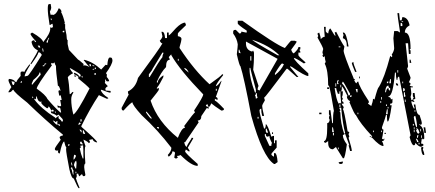

<svg xmlns="http://www.w3.org/2000/svg" viewBox="-20 -820 2225 983"><path d="M362.3 -426.8 360.4 -434.6H362.3Q368.2 -434.6 370.1 -428.7ZM54.7 -400.4 39.1 -404.3Q41 -397.5 42.5 -391.1Q43.9 -384.8 48.8 -384.8H50.8Q54.7 -392.6 54.7 -398.4ZM367.2 67.4 371.1 66.4 370.1 58.6 366.2 59.6ZM353.5 74.2 356.4 73.2 355.5 61.5Q355.5 56.6 356.4 53.7Q351.6 47.9 348.6 35.2L341.8 41Q346.7 42 353.5 74.2ZM346.7 27.3 350.6 26.4 347.7 11.7 343.8 12.7ZM370.1 43 372.1 14.6 370.1 2.9Q362.3 5.9 358.4 25.4L366.2 43ZM356.4 -2.9Q362.3 -3.9 369.1 -21.5Q367.2 -27.3 361.3 -27.3H359.4Q356.4 -13.7 356.4 -5.9ZM407.2 -8.8Q407.2 -63.5 405.3 -76.2L389.6 -73.2L395.5 -66.4Q388.7 -63.5 388.7 -58.6Q393.6 -32.2 403.3 -8.8ZM404.3 -80.1 403.3 -84Q397.5 -90.8 397.5 -94.7L389.6 -93.8L391.6 -82H393.6Q397.5 -82 404.3 -80.1ZM330.1 -72.3Q335.9 -74.2 335.9 -79.1V-82L328.1 -80.1ZM413.1 -133.8 416 -134.8 408.2 -153.3 404.3 -152.3V-136.7ZM394.5 -142.6 398.4 -143.6 396.5 -154.3 387.7 -157.2 388.7 -153.3Q394.5 -146.5 394.5 -142.6ZM382.8 -179.7Q389.6 -185.5 393.6 -186.5Q391.6 -192.4 386.7 -192.4H384.8L381.8 -183.6ZM391.6 -197.3 398.4 -199.2 396.5 -210.9 392.6 -210ZM288.1 -175.8Q285.2 -185.5 281.2 -185.5H278.3V-181.6Q280.3 -175.8 285.2 -175.8ZM275.4 -180.7Q273.4 -188.5 273.4 -194.3L274.4 -201.2Q270.5 -200.2 263.7 -194.3Q262.7 -200.2 250 -203.1Q265.6 -180.7 275.4 -180.7ZM261.7 -242.2 265.6 -243.2 263.7 -250H260.7ZM295.9 -197.3 302.7 -199.2 300.8 -210 279.3 -233.4Q274.4 -229.5 268.6 -227.5Q267.6 -233.4 242.2 -241.2L240.2 -249L244.1 -250L252.9 -248L254.9 -256.8L246.1 -258.8V-257.8Q246.1 -254.9 243.2 -253.9Q233.4 -274.4 228.5 -274.4H227.5V-272.5Q227.5 -266.6 220.7 -265.6Q193.4 -284.2 190.4 -294.9Q193.4 -295.9 193.4 -298.8V-299.8L188.5 -298.8Q173.8 -298.8 168 -326.2L164.1 -325.2L165 -319.3Q165 -312.5 159.2 -311.5Q158.2 -314.5 155.3 -314.5H154.3L155.3 -311.5Q189.5 -264.6 262.7 -217.8L263.7 -213.9Q274.4 -224.6 281.2 -225.6L279.3 -217.8L280.3 -213.9Q293.9 -204.1 295.9 -197.3ZM146.5 -317.4 150.4 -318.4 148.4 -325.2H144.5ZM463.9 -436.5 471.7 -438.5 469.7 -446.3 462.9 -444.3ZM399.4 -422.9 403.3 -423.8 401.4 -431.6 397.5 -430.7ZM455.1 -462.9 461.9 -463.9V-467.8L454.1 -466.8ZM465.8 -464.8Q471.7 -466.8 471.7 -471.7V-474.6L464.8 -472.7ZM85 -396.5 92.8 -397.5 91.8 -405.3Q85 -402.3 85 -397.5ZM462.9 -480.5 461.9 -484.4 453.1 -486.3 454.1 -482.4ZM446.3 -480.5 444.3 -492.2 436.5 -490.2Q439.5 -480.5 445.3 -480.5ZM355.5 -233.4Q376 -245.1 438.5 -367.2Q423.8 -383.8 379.9 -418.9L381.8 -426.8Q366.2 -438.5 361.3 -438.5H360.4L358.4 -446.3L362.3 -447.3Q383.8 -437.5 385.7 -427.7L393.6 -429.7Q393.6 -433.6 392.1 -438Q390.6 -442.4 340.8 -470.7L336.9 -469.7Q344.7 -455.1 354.5 -445.3Q331.1 -433.6 327.1 -423.8Q334 -392.6 336.9 -337.9L340.8 -338.9L350.6 -348.6L354.5 -349.6L355.5 -345.7Q344.7 -330.1 344.7 -311.5Q344.7 -275.4 355.5 -233.4ZM143.6 -384.8 188.5 -437.5 185.5 -449.2 181.6 -448.2V-446.3Q181.6 -436.5 150.4 -410.2L142.6 -392.6ZM293 -244.1 289.1 -263.7Q288.1 -269.5 282.2 -269.5L276.4 -268.6L273.4 -280.3L287.1 -275.4Q293 -276.4 293 -281.2L288.1 -307.6L295.9 -308.6L291 -332L283.2 -330.1L279.3 -351.6Q279.3 -357.4 285.2 -358.4Q286.1 -355.5 289.1 -355.5H290Q283.2 -380.9 277.3 -380.9H276.4Q266.6 -454.1 266.6 -478.5V-482.4Q261.7 -488.3 258.8 -501L252 -495.1L243.2 -498L241.2 -489.3H242.2Q245.1 -489.3 246.1 -486.3Q168 -381.8 168 -366.2Q213.9 -334 222.7 -313.5Q257.8 -271.5 289.1 -244.1ZM199.2 -480.5 207 -481.4V-483.4Q207 -489.3 216.8 -492.2L215.8 -496.1L208 -494.1V-492.2Q208 -486.3 198.2 -484.4ZM199.2 -555.7 203.1 -556.6 200.2 -572.3 196.3 -571.3ZM178.7 -576.2 186.5 -577.1Q183.6 -586.9 179.7 -586.9L172.9 -585.9Q177.7 -580.1 178.7 -576.2ZM225.6 -601.6V-605.5Q225.6 -615.2 232.4 -627L228.5 -626L216.8 -603.5ZM301.8 -654.3 309.6 -655.3 308.6 -663.1 300.8 -661.1ZM241.2 -716.8 245.1 -717.8 243.2 -725.6 239.3 -724.6ZM56.6 -402.3 64.5 -399.4V-400.4Q64.5 -407.2 85.9 -431.6L85 -443.4Q85 -452.1 88.9 -453.1Q92.8 -454.1 96.7 -454.1L105.5 -452.1Q105.5 -458 129.9 -489.3L133.8 -490.2V-486.3Q106.4 -442.4 106.4 -430.7V-428.7Q114.3 -430.7 121.6 -432.1Q128.9 -433.6 194.3 -539.1Q186.5 -551.8 180.7 -551.8Q175.8 -551.8 175.8 -549.8Q175.8 -540 140.6 -492.2L136.7 -491.2V-495.1Q173.8 -554.7 173.8 -562.5Q147.5 -573.2 141.6 -604.5Q141.6 -612.3 155.3 -614.3Q157.2 -604.5 164.1 -604.5H165L164.1 -608.4Q138.7 -635.7 135.7 -646.5L142.6 -652.3H146.5Q197.3 -623 201.2 -604.5Q237.3 -648.4 237.3 -672.9L236.3 -679.7L245.1 -677.7Q251 -679.7 251 -683.6L249 -698.2L245.1 -697.3Q238.3 -692.4 234.4 -691.4L233.4 -695.3Q224.6 -749 224.6 -774.4Q224.6 -797.9 230 -798.8Q235.4 -799.8 239.3 -799.8L242.2 -782.2Q242.2 -772.5 235.4 -759.8L239.3 -744.1L247.1 -745.1Q251 -745.1 251 -743.2Q269.5 -747.1 280.3 -777.3Q289.1 -777.3 295.9 -759.8H292Q303.7 -739.3 312.5 -700.2L308.6 -699.2Q309.6 -696.3 312.5 -696.3H313.5V-675.8L320.3 -641.6Q321.3 -615.2 325.2 -615.2H326.2V-594.7L333 -564.5L379.9 -514.6Q382.8 -514.6 408.2 -492.2L406.2 -484.4L412.1 -485.4Q423.8 -485.4 439.5 -475.6Q429.7 -484.4 408.2 -512.7L412.1 -513.7Q456.1 -502.9 498 -463.9L520.5 -488.3L529.3 -486.3Q532.2 -523.4 541 -525.4H546.9Q554.7 -525.4 555.7 -510.7Q555.7 -491.2 522.5 -445.3L527.3 -438.5L526.4 -425.8Q537.1 -415 539.1 -404.3L529.3 -403.3Q523.4 -403.3 521.5 -413.1L517.6 -412.1L518.6 -405.3Q518.6 -400.4 516.6 -395.5L532.2 -378.9Q519.5 -371.1 519.5 -365.2Q519.5 -360.4 521.5 -356.4L545.9 -354.5L546.9 -346.7L542 -345.7Q537.1 -345.7 500 -360.4L496.1 -359.4Q501 -339.8 533.2 -319.3L534.2 -315.4L526.4 -314.5L486.3 -333Q441.4 -265.6 396.5 -174.8V-170.9Q475.6 -101.6 477.5 -91.8L473.6 -90.8Q457 -95.7 454.1 -107.4L435.5 -103.5Q440.4 -96.7 440.4 -93.8Q440.4 -88.9 434.6 -86.9Q433.6 -92.8 407.2 -105.5Q408.2 -97.7 418 -71.3Q414.1 -70.3 414.1 -44.9Q414.1 -23.4 417 16.6Q411.1 18.6 411.1 36.1Q411.1 43 417 74.2Q417 82 408.2 82Q403.3 82 400.4 72.3L396.5 73.2L386.7 83Q381.8 77.1 379.9 68.4L372.1 70.3L373 81.1Q373 89.8 368.2 90.8Q370.1 100.6 387.7 142.6L383.8 143.6Q378.9 143.6 357.4 93.8Q345.7 93.8 335 45.9Q318.4 -39.1 318.4 -54.7L319.3 -66.4Q314.5 -69.3 308.6 -95.7Q297.9 -92.8 286.1 -35.2L282.2 -34.2L276.4 -41L278.3 -49.8L271.5 -48.8Q260.7 -48.8 260.7 -57.6Q260.7 -64.5 291 -104.5Q286.1 -111.3 285.2 -116.2Q285.2 -123 302.7 -127L301.8 -130.9Q210.9 -206.1 119.1 -294.9Q51.8 -347.7 48.8 -360.4L44.9 -359.4Q37.1 -349.6 33.7 -349.1Q30.3 -348.6 24.4 -346.7L23.4 -350.6L38.1 -374Q23.4 -401.4 23.4 -409.2Q23.4 -415 29.3 -416Q53.7 -412.1 56.6 -402.3Z M1047.9 -272.5Q1043 -281.2 1043 -286.1Q1034.2 -285.2 1034.2 -277.3Q1043 -272.5 1047.9 -272.5ZM793 -161.1V-169.9H783.2Q785.2 -161.1 793 -161.1ZM755.9 -211.9V-216.8Q732.4 -249 727.5 -249V-244.1Q749 -211.9 755.9 -211.9ZM1089.8 -355.5V-365.2H1085V-355.5ZM946.3 -448.2Q936.5 -471.7 922.9 -471.7Q922.9 -465.8 946.3 -448.2ZM894.5 -508.8V-518.6H890.6V-508.8ZM890.6 -114.3Q910.2 -166 927.7 -166L922.9 -174.8Q973.6 -244.1 978.5 -244.1L973.6 -253.9Q1020.5 -324.2 1020.5 -336.9Q901.4 -460 857.4 -537.1V-541Q854.5 -541 843.8 -527.3L848.6 -518.6V-513.7Q830.1 -513.7 830.1 -476.6Q804.7 -451.2 783.2 -402.3V-397.5H788.1Q788.1 -416 816.4 -434.6V-425.8Q798.8 -389.6 783.2 -370.1V-365.2L793 -370.1V-360.4Q793 -356.4 751 -304.7Q787.1 -197.3 890.6 -114.3ZM746.1 -425.8Q796.9 -510.7 811.5 -527.3Q811.5 -538.1 816.4 -545.9V-550.8H811.5L760.7 -466.8Q760.7 -462.9 742.2 -439.5V-425.8ZM1047.9 -272.5V-262.7L1039.1 -267.6L1010.7 -225.6Q1010.7 -203.1 992.2 -203.1L997.1 -193.4L927.7 -91.8H922.9Q928.7 -68.4 936.5 -68.4Q936.5 -76.2 960 -110.4V-114.3H968.8V-110.4L941.4 -63.5L950.2 -49.8V-44.9H946.3L931.6 -54.7L927.7 -44.9Q927.7 -37.1 992.2 19.5V29.3Q960 29.3 904.3 -26.4Q896.5 -21.5 885.7 -21.5L890.6 -12.7L880.9 -7.8L872.1 -12.7L876 -36.1Q876 -44.9 862.3 -44.9Q862.3 -31.2 843.8 -17.6L838.9 -26.4Q857.4 -45.9 857.4 -63.5Q787.1 -155.3 705.1 -230.5Q658.2 -282.2 658.2 -295.9Q650.4 -295.9 612.3 -253.9Q602.5 -253.9 602.5 -267.6L634.8 -328.1Q634.8 -333 639.6 -333Q634.8 -341.8 634.8 -351.6Q674.8 -371.1 686.5 -420.9Q796.9 -570.3 811.5 -597.7Q804.7 -597.7 797.9 -611.3Q811.5 -626 811.5 -634.8L806.6 -657.2H811.5Q822.3 -657.2 825.2 -625H835V-653.3H843.8V-638.7Q848.6 -638.7 880.9 -675.8Q909.2 -704.1 927.7 -704.1L931.6 -694.3V-690.4Q890.6 -652.3 890.6 -648.4V-634.8Q909.2 -631.8 909.2 -620.1Q909.2 -611.3 899.4 -579.1V-574.2Q974.6 -460 1052.7 -388.7Q1112.3 -430.7 1117.2 -439.5H1122.1V-434.6Q1087.9 -393.6 1085 -378.9Q1093.8 -378.9 1113.3 -407.2V-402.3L1085 -323.2Q1094.7 -322.3 1094.7 -309.6H1089.8L1080.1 -314.5V-304.7Q1086.9 -304.7 1127 -262.7Q1127 -253.9 1113.3 -253.9Q1076.2 -278.3 1061.5 -291Q1054.7 -272.5 1047.9 -272.5Z M1197.3 -713.9H1220.7Q1392.6 -590.8 1438.5 -574.2Q1467.8 -611.3 1470.7 -611.3H1489.3L1499 -607.4Q1499 -602.5 1470.7 -565.4Q1477.5 -546.9 1484.4 -546.9Q1507.8 -568.4 1507.8 -579.1H1517.6V-570.3Q1517.6 -565.4 1512.7 -565.4L1517.6 -555.7V-550.8H1507.8V-537.1Q1507.8 -532.2 1544.9 -500L1536.1 -495.1Q1493.2 -523.4 1484.4 -523.4Q1484.4 -511.7 1558.6 -444.3V-430.7Q1541 -430.7 1475.6 -476.6L1465.8 -481.4V-476.6L1507.8 -425.8H1499L1452.1 -467.8H1447.3Q1335.9 -319.3 1332 -319.3Q1335.9 -310.5 1335.9 -305.7Q1322.3 -284.2 1322.3 -277.3Q1322.3 -265.6 1332 -226.6H1322.3Q1317.4 -244.1 1317.4 -263.7Q1308.6 -261.7 1308.6 -253.9Q1308.6 -238.3 1332 -161.1Q1340.8 -161.1 1340.8 -184.6Q1350.6 -181.6 1369.1 -120.1L1377.9 -124H1382.8V-86.9H1387.7V-101.6H1396.5V-64.5Q1369.1 -34.2 1369.1 -31.2Q1369.1 -24.4 1382.8 -17.6V-36.1H1387.7Q1397.5 -36.1 1401.4 9.8L1387.7 19.5H1382.8Q1324.2 -18.6 1266.6 -226.6Q1229.5 -423.8 1210.9 -481.4Q1206.1 -481.4 1192.4 -542Q1197.3 -583 1197.3 -592.8Q1193.4 -622.1 1173.8 -648.4V-658.2Q1174.8 -667 1183.6 -667H1187.5L1206.1 -648.4Q1215.8 -648.4 1215.8 -658.2L1239.3 -653.3H1243.2V-663.1Q1197.3 -693.4 1197.3 -700.2ZM1271.5 -616.2Q1278.3 -606.4 1401.4 -537.1H1410.2Q1360.4 -586.9 1271.5 -616.2ZM1239.3 -607.4V-597.7Q1239.3 -563.5 1271.5 -555.7Q1271.5 -560.5 1276.4 -560.5L1280.3 -550.8V-528.3Q1280.3 -502.9 1276.4 -462.9L1303.7 -379.9Q1298.8 -371.1 1298.8 -361.3L1308.6 -356.4L1401.4 -518.6ZM1202.1 -565.4V-550.8L1210.9 -546.9V-550.8Q1206.1 -560.5 1206.1 -565.4ZM1261.7 -532.2V-509.8H1266.6V-532.2ZM1387.7 -444.3V-435.5Q1419.9 -460 1433.6 -491.2L1424.8 -495.1Q1418 -495.1 1387.7 -444.3ZM1257.8 -472.7V-462.9Q1257.8 -420.9 1285.2 -346.7H1290V-361.3Q1261.7 -465.8 1261.7 -472.7ZM1290 -342.8Q1290 -333 1285.2 -333Q1290 -325.2 1290 -314.5L1298.8 -319.3Q1294.9 -327.1 1294.9 -342.8ZM1298.8 -221.7V-212.9H1303.7V-221.7ZM1340.8 -161.1V-147.5Q1342.8 -138.7 1350.6 -138.7V-147.5Q1345.7 -156.2 1345.7 -161.1ZM1373 -142.6H1377.9V-133.8H1373ZM1335.9 -133.8V-124L1359.4 -73.2H1369.1Q1369.1 -86.9 1373 -86.9Q1359.4 -110.4 1359.4 -124L1350.6 -120.1Q1340.8 -120.1 1340.8 -133.8Z M2043.9 -707V-710.9H2036.1V-707ZM1713.9 -55.7V-64.5H1710V-55.7ZM2127.9 -81.1V-88.9H2123V-81.1ZM2123 -92.8Q2117.2 -110.4 2110.4 -110.4V-105.5Q2115.2 -97.7 2115.2 -92.8ZM2139.6 -114.3V-127H2135.7V-114.3ZM2119.1 -114.3Q2119.1 -118.2 2123 -127H2115.2V-114.3ZM1689.5 -127V-139.6H1684.6V-127ZM1935.5 -143.6V-151.4H1931.6V-143.6ZM1893.6 -143.6V-151.4H1889.6V-143.6ZM2102.5 -143.6V-156.2H2098.6V-143.6ZM2135.7 -147.5V-160.2H2131.8V-147.5ZM2123 -134.8Q2123 -139.6 2127.9 -139.6Q2122.1 -164.1 2110.4 -164.1Q2110.4 -160.2 2115.2 -160.2L2110.4 -151.4Q2117.2 -134.8 2123 -134.8ZM2102.5 -160.2V-168H2098.6V-160.2ZM1689.5 -143.6 1684.6 -168H1680.7V-143.6ZM2098.6 -176.8V-185.5H2093.8V-176.8ZM2115.2 -168Q2115.2 -193.4 2106.4 -226.6Q2098.6 -225.6 2098.6 -218.8Q2106.4 -168 2115.2 -168ZM1814.5 -235.4V-243.2H1810.5V-235.4ZM2106.4 -248V-255.9H2102.5V-248ZM1964.8 -235.4V-260.7H1960.9L1956.1 -235.4ZM1968.8 -264.6V-272.5H1964.8V-264.6ZM1960.9 -277.3V-285.2H1956.1V-277.3ZM1722.7 -272.5V-285.2H1717.8V-272.5ZM1931.6 -293.9V-301.8H1926.8V-293.9ZM2056.6 -297.9V-310.5H2052.7V-297.9ZM1935.5 -310.5V-323.2H1931.6V-310.5ZM1772.5 -323.2Q1781.2 -323.2 1781.2 -331.1H1772.5ZM2047.9 -323.2 2056.6 -327.1Q2052.7 -334 2052.7 -347.7H2047.9ZM1810.5 -347.7V-364.3H1801.8V-360.4Q1805.7 -352.5 1805.7 -347.7ZM2043.9 -352.5Q2052.7 -352.5 2052.7 -360.4Q2052.7 -369.1 2043.9 -369.1ZM1726.6 -289.1V-293.9Q1722.7 -329.1 1722.7 -352.5H1717.8V-339.8H1710Q1701.2 -362.3 1701.2 -369.1H1693.4Q1701.2 -309.6 1713.9 -289.1L1722.7 -293.9Q1722.7 -289.1 1726.6 -289.1ZM1956.1 -347.7Q1959 -369.1 1968.8 -369.1Q1968.8 -356.4 1977.5 -356.4V-369.1Q1968.8 -369.1 1968.8 -381.8Q1955.1 -381.8 1952.1 -352.5V-347.7ZM1726.6 -373V-385.7H1722.7V-373ZM1701.2 -377V-393.6H1697.3V-377ZM2043.9 -393.6V-402.3H2040V-393.6ZM1960.9 -393.6Q1968.8 -393.6 1968.8 -402.3H1960.9ZM1764.6 -331.1Q1772.5 -331.1 1772.5 -339.8Q1738.3 -402.3 1735.4 -402.3L1730.5 -393.6Q1751 -372.1 1764.6 -331.1ZM1713.9 -389.6 1710 -398.4Q1713.9 -406.2 1713.9 -411.1Q1706.1 -409.2 1706.1 -402.3V-389.6ZM1981.4 -393.6V-415H1977.5L1972.7 -393.6ZM2018.6 -448.2V-460.9H2014.6V-448.2ZM1722.7 -578.1V-582H1713.9V-578.1ZM2040 -686.5V-694.3Q2040 -703.1 2031.2 -703.1V-686.5ZM1739.3 -9.8H1735.4L1701.2 -64.5V-68.4L1684.6 -55.7Q1660.2 -55.7 1660.2 -88.9V-97.7L1647.5 -88.9Q1638.7 -88.9 1638.7 -97.7Q1655.3 -97.7 1655.3 -168V-189.5Q1665 -189.5 1668 -206.1L1664.1 -214.8Q1664.1 -226.6 1668 -226.6L1664.1 -235.4V-255.9H1671.9L1680.7 -189.5H1684.6Q1684.6 -240.2 1689.5 -252Q1673.8 -350.6 1664.1 -381.8H1660.2Q1660.2 -460.9 1642.6 -494.1L1647.5 -502.9Q1642.6 -519.5 1642.6 -532.2L1634.8 -527.3L1630.9 -536.1Q1630.9 -540 1634.8 -540Q1630.9 -547.9 1630.9 -552.7L1634.8 -569.3Q1631.8 -582 1605.5 -627.9L1609.4 -635.7Q1605.5 -644.5 1605.5 -648.4L1614.3 -653.3Q1622.1 -631.8 1622.1 -619.1Q1632.8 -631.8 1642.6 -631.8L1638.7 -682.6H1647.5V-661.1Q1647.5 -655.3 1660.2 -648.4Q1664.1 -673.8 1671.9 -673.8Q1693.4 -635.7 1697.3 -635.7Q1697.3 -644.5 1693.4 -653.3L1701.2 -657.2Q1730.5 -598.6 1743.2 -582L1739.3 -560.5Q1739.3 -542 1789.1 -422.9Q1789.1 -415 1797.9 -415Q1797.9 -411.1 1793 -411.1Q1799.8 -393.6 1805.7 -393.6Q1807.6 -402.3 1814.5 -402.3Q1817.4 -378.9 1868.2 -301.8V-293.9Q1864.3 -293.9 1864.3 -289.1L1880.9 -277.3Q1889.6 -299.8 1889.6 -314.5L1897.5 -310.5Q1914.1 -373 1918.9 -373Q1948.2 -420.9 1977.5 -532.2H1981.4Q1981.4 -527.3 1985.4 -527.3Q1985.4 -532.2 1989.3 -532.2L1985.4 -540Q1998 -559.6 1998 -573.2L1994.1 -624L1998 -661.1H2014.6Q2016.6 -661.1 2027.3 -653.3V-661.1Q2014.6 -743.2 2014.6 -752.9H2023.4L2027.3 -715.8H2036.1L2040 -732.4Q2068.4 -732.4 2077.1 -690.4Q2052.7 -676.8 2052.7 -653.3Q2082 -653.3 2082 -569.3H2077.1L2082 -560.5V-543.9H2073.2L2069.3 -598.6H2056.6L2069.3 -481.4Q2069.3 -477.5 2064.5 -468.8L2082 -422.9Q2082 -416 2073.2 -398.4Q2082 -396.5 2082 -389.6L2077.1 -381.8Q2085 -377 2093.8 -377V-373H2082Q2085.9 -349.6 2085.9 -339.8L2082 -323.2Q2085.9 -315.4 2085.9 -306.6L2093.8 -310.5L2102.5 -297.9H2098.6Q2089.8 -301.8 2085.9 -301.8Q2085.9 -290 2098.6 -264.6H2102.5V-268.6Q2098.6 -276.4 2098.6 -285.2H2106.4Q2112.3 -231.4 2127.9 -231.4Q2139.6 -198.2 2139.6 -189.5Q2139.6 -180.7 2131.8 -180.7Q2131.8 -185.5 2127.9 -185.5V-180.7Q2152.3 -166 2152.3 -110.4L2144.5 -105.5Q2144.5 -110.4 2139.6 -110.4L2135.7 -85Q2148.4 -85 2148.4 -76.2Q2137.7 -68.4 2135.7 -68.4Q2123 -69.3 2106.4 -88.9Q2106.4 -76.2 2098.6 -76.2Q2087.9 -76.2 2077.1 -118.2L2082 -127L2023.4 -427.7Q2014.6 -427.7 2014.6 -411.1H2010.7Q2006.8 -425.8 2006.8 -448.2H2002Q1992.2 -327.1 1968.8 -327.1V-323.2Q1981.4 -323.2 1981.4 -310.5L1989.3 -314.5V-297.9Q1989.3 -289.1 1977.5 -289.1V-281.2H1985.4Q1973.6 -197.3 1964.8 -197.3Q1960.9 -202.1 1960.9 -231.4H1956.1Q1956.1 -226.6 1935.5 -168Q1935.5 -156.2 1943.4 -156.2Q1938.5 -119.1 1935.5 -110.4L1943.4 -105.5Q1943.4 -110.4 1948.2 -110.4Q1948.2 -97.7 1935.5 -97.7Q1943.4 -84 1943.4 -72.3Q1923.8 -72.3 1885.7 -114.3H1880.9L1885.7 -122.1Q1824.2 -187.5 1801.8 -231.4Q1795.9 -231.4 1768.6 -297.9Q1772.5 -297.9 1772.5 -301.8Q1755.9 -310.5 1755.9 -327.1H1759.8Q1735.4 -377 1730.5 -377Q1730.5 -358.4 1726.6 -352.5H1735.4Q1735.4 -330.1 1730.5 -323.2L1735.4 -314.5Q1730.5 -306.6 1730.5 -301.8Q1739.3 -300.8 1739.3 -289.1H1730.5V-285.2L1739.3 -272.5V-268.6L1735.4 -260.7Q1741.2 -259.8 1759.8 -147.5L1768.6 -143.6Q1764.6 -135.7 1764.6 -130.9L1768.6 -122.1L1764.6 -114.3Q1781.2 -61.5 1781.2 -46.9H1772.5L1764.6 -76.2H1768.6L1747.1 -134.8H1743.2Q1743.2 -139.6 1747.1 -139.6Q1735.4 -178.7 1726.6 -268.6H1717.8V-264.6Q1722.7 -256.8 1722.7 -252H1717.8L1722.7 -243.2Q1722.7 -191.4 1743.2 -130.9Q1735.4 -130.9 1735.4 -127Q1735.4 -108.4 1755.9 -81.1Q1746.1 -9.8 1739.3 -9.8ZM1724.6 19.5Q1713.9 19.5 1713.9 10.7L1735.4 6.8V10.7Q1735.4 19.5 1724.6 19.5ZM2152.3 -26.4H2148.4Q2138.7 -26.4 2135.7 -64.5L2144.5 -68.4Q2144.5 -64.5 2148.4 -64.5L2144.5 -55.7Q2152.3 -39.1 2152.3 -26.4ZM1880.9 -118.2H1873V-122.1H1880.9ZM1956.1 -134.8H1948.2V-139.6H1956.1ZM2161.1 -139.6H2152.3Q2152.3 -151.4 2148.4 -168H2157.2ZM1626 -235.4H1614.3V-243.2H1626ZM2098.6 -310.5H2093.8Q2093.8 -318.4 2098.6 -318.4L2093.8 -327.1V-343.8H2102.5L2106.4 -314.5ZM1664.1 -364.3H1655.3V-373H1664.1ZM2018.6 -381.8H2014.6Q2006.8 -381.8 2006.8 -393.6H2010.7Q2018.6 -392.6 2018.6 -381.8ZM1822.3 -418.9H1818.4V-427.7H1822.3ZM1805.7 -452.1H1797.9Q1781.2 -491.2 1781.2 -498L1789.1 -502.9Q1789.1 -492.2 1805.7 -452.1ZM2085.9 -498H2077.1V-514.6H2082ZM1764.6 -582H1755.9Q1755.9 -620.1 1735.4 -624Q1735.4 -632.8 1739.3 -640.6Q1735.4 -648.4 1735.4 -653.3H1739.3Q1752.9 -653.3 1764.6 -582Z"/></svg>

Font: Blackcraft
Style: Regular
Weight: 400
Designer: GGBotNet
Foundry: GGBotNet
Version: 1.00